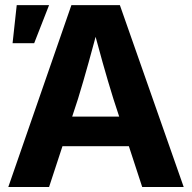

<svg xmlns="http://www.w3.org/2000/svg" viewBox="-20 -748 768 768"><path d="M13.2 0 265.6 -727.5H459.5L714.8 0H548.8L433.6 -352.5Q412.1 -421.4 390.4 -498.5Q368.7 -575.7 343.3 -670.4H380.9Q356 -575.7 334.5 -498.3Q313 -420.9 292 -352.5L176.3 0ZM172.4 -163.1V-281.7H556.2V-163.1ZM30.3 -575.2 46.9 -727.5H176.3L116.7 -575.2Z"/></svg>

Font: Inter 24pt
Style: Bold
Weight: 700
Designer: Rasmus Andersson
Foundry: rsms
Version: Version 4.001;git-66647c0bb